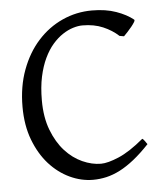

<svg xmlns="http://www.w3.org/2000/svg" viewBox="-49 -674 634 733"><g transform="rotate(-5 268.0 -307.5)"><path d="M497.1 -103Q465.8 -69.8 437.3 -47.1Q408.7 -24.4 382.1 -10.7Q355.5 2.9 329.8 8.8Q304.2 14.6 278.8 14.6Q233.4 14.6 189.7 -5.9Q146 -26.4 111.3 -64.9Q76.7 -103.5 55.4 -159.4Q34.2 -215.3 34.2 -286.1Q34.2 -364.3 57.9 -427.7Q81.5 -491.2 122.1 -536.1Q162.6 -581.1 216.3 -605.5Q270 -629.9 330.1 -629.9Q382.8 -629.9 422.6 -615.7Q462.4 -601.6 487.8 -581.1Q490.7 -578.6 486.3 -571.3Q481.9 -564 474.4 -554.7Q466.8 -545.4 458.3 -536.1Q449.7 -526.9 443.8 -521L426.8 -523.9Q401.9 -546.9 367.7 -561.5Q333.5 -576.2 289.1 -576.2Q272.5 -576.2 252.7 -570.1Q232.9 -564 212.9 -550.8Q192.9 -537.6 174.3 -516.4Q155.8 -495.1 141.4 -464.8Q127 -434.6 118.4 -394.8Q109.9 -355 109.9 -304.2Q109.9 -239.3 128.7 -190.4Q147.5 -141.6 177 -109.1Q206.5 -76.7 242.9 -60.3Q279.3 -43.9 314 -43.9Q340.3 -43.9 382.8 -62Q425.3 -80.1 479 -125Q481.4 -124 484.1 -120.8Q486.8 -117.7 489.3 -114.3Q491.7 -110.8 493.7 -107.7Q495.6 -104.5 497.1 -103Z"/></g></svg>

Font: Gentium
Style: Regular
Weight: 400
Designer: J. Victor Gaultney
Version: Version 1.03; 2011; OFL 1.1 release